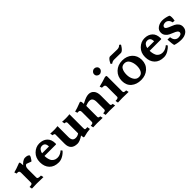

<svg xmlns="http://www.w3.org/2000/svg" viewBox="281 -1952 3231 3231"><g transform="rotate(-45 1896.5 -336.5)"><path d="M319 -448Q380 -448 402 -418Q402 -405 390 -382Q378 -359 364 -342Q351 -325 348 -325L264 -356H260Q240 -354 228 -332Q216 -310 216 -278V-76Q216 -60 231 -52Q246 -44 295 -45L306 3Q200 0 150 0Q100 0 33 3L23 -45Q64 -46 78 -54Q92 -62 92 -76V-316Q92 -340 81 -350Q70 -360 54 -359Q38 -359 29 -358L15 -399Q77 -414 183 -456Q198 -456 200 -444Q202 -432 204 -409Q206 -386 206 -378Q220 -400 254 -424Q288 -448 319 -448Z M736 -296Q736 -387 661 -387Q624 -387 601 -359Q578 -331 574 -296ZM842 -236H570Q570 -178 592 -127Q605 -97 635 -78Q665 -59 702 -59Q741 -58 773 -74Q805 -90 817 -102Q829 -114 833 -107L849 -85Q815 -44 765 -16Q715 12 666 12Q558 12 499 -50Q440 -112 440 -216Q440 -320 506 -384Q572 -448 657 -448Q743 -448 797 -399Q851 -350 851 -251Q851 -236 842 -236Z M1186 -433 1275 -430Q1315 -430 1363 -436V-113Q1363 -78 1369 -73Q1375 -68 1387 -68H1402L1423 -69L1432 -17Q1361 -13 1274 12Q1255 12 1255 1L1249 -44Q1165 12 1112 12Q955 12 955 -143L956 -354Q957 -362 955 -368Q953 -374 943 -380Q933 -386 914 -385L903 -433L992 -430Q1032 -430 1080 -436V-175Q1080 -78 1158 -78Q1206 -78 1239 -106V-354Q1239 -362 1237 -368Q1235 -374 1226 -380Q1216 -386 1197 -385Z M1658 -388Q1734 -428 1769 -438Q1804 -448 1829 -448Q1887 -448 1923 -406Q1959 -364 1959 -284V-76Q1959 -68 1961 -62Q1963 -56 1972 -50Q1982 -44 2001 -45L2012 3Q1907 0 1880 0Q1853 0 1786 3L1776 -45Q1810 -46 1822 -54Q1834 -62 1835 -76V-254Q1835 -306 1817 -332Q1799 -358 1759 -358Q1717 -358 1663 -335V-76Q1663 -68 1665 -62Q1667 -56 1676 -50Q1686 -44 1705 -45L1716 3Q1611 0 1584 0Q1557 0 1490 3L1480 -45Q1514 -46 1526 -54Q1538 -62 1539 -76V-316Q1539 -340 1528 -350Q1517 -360 1501 -359Q1485 -359 1476 -358L1462 -399Q1524 -414 1630 -456Q1643 -456 1647 -450Q1651 -444 1652 -441Q1654 -437 1655 -430Q1656 -423 1656 -418Q1656 -413 1657 -403Q1658 -393 1658 -388Z M2132 -615Q2131 -643 2153 -664Q2175 -685 2202 -685Q2229 -685 2249 -667Q2269 -649 2269 -621Q2269 -593 2247 -572Q2225 -551 2199 -551Q2172 -551 2152 -569Q2132 -587 2132 -615ZM2263 -433V-76Q2263 -60 2275 -52Q2287 -44 2322 -45L2333 3Q2227 0 2187 0Q2147 0 2080 3L2070 -45Q2111 -46 2125 -54Q2139 -62 2139 -76V-316Q2139 -340 2127 -352Q2115 -364 2079 -364H2066L2052 -405Q2142 -426 2230 -456Q2251 -456 2257 -452Q2263 -448 2263 -433Z M2536 -641 2701 -637Q2752 -637 2779 -669Q2786 -669 2802 -654Q2803 -652 2803 -649Q2803 -646 2801 -642Q2747 -552 2703 -552L2543 -554Q2506 -554 2476 -529H2473Q2470 -529 2455 -542Q2453 -545 2453 -548Q2453 -551 2455 -554Q2498 -641 2536 -641ZM2453 -380Q2524 -448 2630 -448Q2736 -448 2804 -386Q2872 -324 2873 -221Q2873 -116 2803 -52Q2733 12 2626 12Q2519 12 2451 -46Q2383 -104 2383 -208Q2383 -312 2453 -380ZM2743 -210Q2742 -280 2712 -334Q2682 -388 2622 -388Q2562 -388 2538 -342Q2513 -296 2513 -227Q2512 -158 2544 -104Q2576 -50 2634 -50Q2692 -50 2718 -96Q2744 -142 2743 -210Z M3239 -296Q3239 -387 3164 -387Q3127 -387 3104 -359Q3081 -331 3077 -296ZM3345 -236H3073Q3073 -178 3095 -127Q3108 -97 3138 -78Q3168 -59 3205 -59Q3244 -58 3276 -74Q3308 -90 3320 -102Q3332 -114 3336 -107L3352 -85Q3318 -44 3268 -16Q3218 12 3169 12Q3061 12 3002 -50Q2943 -112 2943 -216Q2943 -320 3009 -384Q3075 -448 3160 -448Q3246 -448 3300 -399Q3354 -350 3354 -251Q3354 -236 3345 -236Z M3572 -50Q3652 -50 3652 -102Q3652 -136 3570 -167Q3536 -180 3502 -197Q3468 -214 3445 -245Q3421 -276 3421 -318Q3420 -378 3470 -413Q3520 -448 3584 -448Q3648 -448 3723 -420Q3736 -408 3736 -370Q3736 -332 3728 -297L3684 -301Q3678 -340 3653 -364Q3628 -388 3594 -388Q3560 -388 3542 -374Q3524 -360 3524 -340Q3524 -321 3548 -306Q3572 -291 3606 -278Q3640 -265 3676 -248Q3710 -231 3734 -200Q3758 -169 3758 -127Q3758 -63 3709 -26Q3660 11 3584 11Q3508 11 3437 -12Q3431 -16 3425 -66Q3419 -116 3419 -143V-158L3477 -155Q3484 -100 3510 -75Q3536 -50 3572 -50Z"/></g></svg>

Font: Lusitana
Style: Bold
Weight: 700
Designer: Ana Paula Megda
Foundry: Ana Paula Megda
Version: Version 1.001; ttfautohint (v1.4.1)